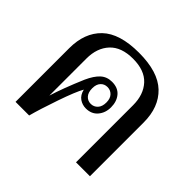

<svg xmlns="http://www.w3.org/2000/svg" viewBox="-138 -725 887 887"><g transform="rotate(45 305.0 -282.0)"><path d="M62 -351Q62 -451 120.5 -507.5Q179 -564 305 -564Q430 -564 489 -507.5Q548 -451 548 -351V0H457V-373Q457 -442 419 -483.5Q381 -525 305 -525Q229 -525 190.5 -483.5Q152 -442 152 -373V-131Q172 -197 215 -298Q234 -340 256.5 -360.5Q279 -381 312 -381Q351 -381 371.5 -356.5Q392 -332 392 -294Q392 -258 371 -233Q350 -208 313 -208Q290 -208 271 -221Q252 -234 245 -263Q226 -230 195.5 -141.5Q165 -53 151 0H62ZM361 -295Q361 -321 347.5 -335Q334 -349 314 -349Q294 -349 281 -335Q268 -321 268 -295Q268 -268 281 -253.5Q294 -239 314 -239Q334 -239 347.5 -253.5Q361 -268 361 -295Z"/></g></svg>

Font: Trirong
Style: Regular
Weight: 400
Designer: Katatrad Team
Foundry: CadsonDemak
Version: Version 1.001